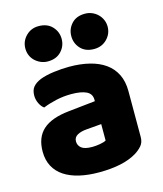

<svg xmlns="http://www.w3.org/2000/svg" viewBox="-111 -805 766 904"><g transform="rotate(-15 272.0 -353.5)"><path d="M260 -108Q277 -108 297.5 -111.5Q318 -115 328 -121V-201L256 -195Q228 -193 210 -183Q192 -173 192 -153Q192 -133 207.5 -120.5Q223 -108 260 -108ZM252 -501Q306 -501 350.5 -490Q395 -479 426.5 -456.5Q458 -434 475 -399.5Q492 -365 492 -318V-94Q492 -68 477.5 -51.5Q463 -35 443 -23Q378 16 260 16Q207 16 164.5 6Q122 -4 91.5 -24Q61 -44 44.5 -75Q28 -106 28 -147Q28 -216 69 -253Q110 -290 196 -299L327 -313V-320Q327 -349 301.5 -361.5Q276 -374 228 -374Q190 -374 154 -366Q118 -358 89 -346Q76 -355 67 -373.5Q58 -392 58 -412Q58 -438 70.5 -453.5Q83 -469 109 -480Q138 -491 177.5 -496Q217 -501 252 -501ZM75 -637Q75 -672 100 -697.5Q125 -723 162 -723Q204 -723 228 -697.5Q252 -672 252 -637Q252 -602 228 -576.5Q204 -551 162 -551Q144 -551 128 -558Q112 -565 100 -576.5Q88 -588 81.5 -603.5Q75 -619 75 -637ZM299 -637Q299 -672 322.5 -697.5Q346 -723 388 -723Q407 -723 423 -716Q439 -709 451 -697Q463 -685 469.5 -669.5Q476 -654 476 -637Q476 -602 451 -576.5Q426 -551 388 -551Q346 -551 322.5 -576.5Q299 -602 299 -637Z"/></g></svg>

Font: Baloo Bhai
Style: Regular
Weight: 400
Designer: Supriya Tembe, Noopur Datye and Ek Type
Foundry: Ek Type
Version: Version 1.100;PS 1.000;hotconv 1.0.88;makeotf.lib2.5.647800;